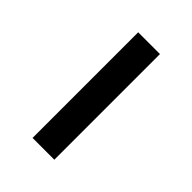

<svg xmlns="http://www.w3.org/2000/svg" viewBox="7 -423 374 374"><g transform="rotate(-45 194.5 -236.0)"><path d="M340 -206H49V-266H340Z"/></g></svg>

Font: Justus
Style: Versalitas
Weight: 400
Version: Version 001.001